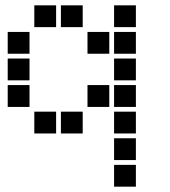

<svg xmlns="http://www.w3.org/2000/svg" viewBox="-20 -511 640 722"><path d="M110 -491Q109 -491 109 -491Q109 -491 109 -490V-410Q109 -409 109 -409Q109 -409 110 -409H190Q191 -409 191 -409Q191 -409 191 -410V-490Q191 -491 191 -491Q191 -491 190 -491ZM210 -491Q209 -491 209 -491Q209 -491 209 -490V-410Q209 -409 209 -409Q209 -409 210 -409H290Q291 -409 291 -409Q291 -409 291 -410V-490Q291 -491 291 -491Q291 -491 290 -491ZM410 -491Q409 -491 409 -491Q409 -491 409 -490V-410Q409 -409 409 -409Q409 -409 410 -409H490Q491 -409 491 -409Q491 -409 491 -410V-490Q491 -491 491 -491Q491 -491 490 -491ZM10 -391Q9 -391 9 -391Q9 -391 9 -390V-310Q9 -309 9 -309Q9 -309 10 -309H90Q91 -309 91 -309Q91 -309 91 -310V-390Q91 -391 91 -391Q91 -391 90 -391ZM310 -391Q309 -391 309 -391Q309 -391 309 -390V-310Q309 -309 309 -309Q309 -309 310 -309H390Q391 -309 391 -309Q391 -309 391 -310V-390Q391 -391 391 -391Q391 -391 390 -391ZM410 -391Q409 -391 409 -391Q409 -391 409 -390V-310Q409 -309 409 -309Q409 -309 410 -309H490Q491 -309 491 -309Q491 -309 491 -310V-390Q491 -391 491 -391Q491 -391 490 -391ZM10 -291Q9 -291 9 -291Q9 -291 9 -290V-210Q9 -209 9 -209Q9 -209 10 -209H90Q91 -209 91 -209Q91 -209 91 -210V-290Q91 -291 91 -291Q91 -291 90 -291ZM410 -291Q409 -291 409 -291Q409 -291 409 -290V-210Q409 -209 409 -209Q409 -209 410 -209H490Q491 -209 491 -209Q491 -209 491 -210V-290Q491 -291 491 -291Q491 -291 490 -291ZM10 -191Q9 -191 9 -191Q9 -191 9 -190V-110Q9 -109 9 -109Q9 -109 10 -109H90Q91 -109 91 -109Q91 -109 91 -110V-190Q91 -191 91 -191Q91 -191 90 -191ZM310 -191Q309 -191 309 -191Q309 -191 309 -190V-110Q309 -109 309 -109Q309 -109 310 -109H390Q391 -109 391 -109Q391 -109 391 -110V-190Q391 -191 391 -191Q391 -191 390 -191ZM410 -191Q409 -191 409 -191Q409 -191 409 -190V-110Q409 -109 409 -109Q409 -109 410 -109H490Q491 -109 491 -109Q491 -109 491 -110V-190Q491 -191 491 -191Q491 -191 490 -191ZM110 -91Q109 -91 109 -91Q109 -91 109 -90V-10Q109 -9 109 -9Q109 -9 110 -9H190Q191 -9 191 -9Q191 -9 191 -10V-90Q191 -91 191 -91Q191 -91 190 -91ZM210 -91Q209 -91 209 -91Q209 -91 209 -90V-10Q209 -9 209 -9Q209 -9 210 -9H290Q291 -9 291 -9Q291 -9 291 -10V-90Q291 -91 291 -91Q291 -91 290 -91ZM410 -91Q409 -91 409 -91Q409 -91 409 -90V-10Q409 -9 409 -9Q409 -9 410 -9H490Q491 -9 491 -9Q491 -9 491 -10V-90Q491 -91 491 -91Q491 -91 490 -91ZM410 9Q409 9 409 9Q409 9 409 10V90Q409 91 409 91Q409 91 410 91H490Q491 91 491 91Q491 91 491 90V10Q491 9 491 9Q491 9 490 9ZM410 109Q409 109 409 109Q409 109 409 110V190Q409 191 409 191Q409 191 410 191H490Q491 191 491 191Q491 191 491 190V110Q491 109 491 109Q491 109 490 109Z"/></svg>

Font: Doto ExtraBold
Style: Regular
Weight: 800
Monospace: yes
Version: Version 1.000